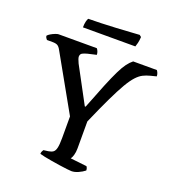

<svg xmlns="http://www.w3.org/2000/svg" viewBox="-152 -973 978 1088"><g transform="rotate(20 337.0 -429.0)"><path d="M403 0Q395.2 0 375.4 -2.4Q355.6 -4.8 330.3 -8.4Q305 -12.1 279.6 -16.4Q254.3 -20.6 233.7 -24.9Q213.2 -29.2 204.5 -32.2Q204.5 -40.5 207.8 -47.5Q211.2 -54.6 213.5 -57.6L242.1 -61.4Q260 -64.1 270.1 -71.4Q280.3 -78.7 285 -98.4Q289.8 -118.1 289.8 -158.6V-288.7L101.9 -623Q93.1 -639.2 82.9 -645.1Q72.7 -651 52.1 -651H19.1Q17.1 -653.7 12.9 -658.9Q8.8 -664 7.8 -672.6Q12.8 -679.4 24.8 -686.5Q36.9 -693.7 50.1 -698.8Q63.3 -704 69.8 -704H300.5Q305.3 -698.5 309.3 -688.9Q313.3 -679.3 313.3 -668.5L262 -656.7Q246.2 -652.7 233.4 -646.6Q220.6 -640.4 220.6 -624.1Q220.6 -619.6 223.7 -609.8Q226.9 -600 233.2 -586.9L349.2 -370.8H354Q388.4 -459.7 412.3 -518.2Q436.3 -576.7 454.2 -613.1Q472 -649.6 487.5 -670.3Q502.9 -690.9 519.5 -704H662.4Q667.2 -697.9 670.7 -689.3Q674.2 -680.6 674.2 -670L637.7 -660.7Q615.4 -655 596.7 -645.5Q578 -636.1 558.8 -615.4Q539.5 -594.6 516.8 -556.1Q494.2 -517.6 463.9 -454.4Q433.5 -391.1 391.9 -295.5V-133.1Q391.9 -109.9 386.6 -92Q381.4 -74.2 375 -66.9L474 -55.8Q476 -53.4 478.6 -47.5Q481.3 -41.7 481.3 -32.2Q465.7 -19.6 443.8 -9.8Q421.9 0 403 0ZM186.1 -788.1Q186.1 -809.7 190.1 -824.9Q194.1 -840 198.1 -844Q229.7 -844 274.2 -845.5Q318.7 -847 364.8 -849.5Q410.9 -852 448.1 -854.5Q485.4 -857 503.1 -858L514.1 -849Q513.1 -828.4 509.1 -812Q505.1 -795.6 502.1 -788.1Z"/></g></svg>

Font: Texturina Medium
Style: Regular
Weight: 500
Designer: Guillermo Torres Carreño
Foundry: Omnibus-Type
Version: Version 1.003